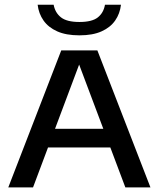

<svg xmlns="http://www.w3.org/2000/svg" viewBox="-20 -814 690 834"><path d="M16 0 246 -595H403L633.5 0H524.5L317 -551.5H330.5L123.5 0ZM161 -173.5 186.5 -254.5H462.5L487 -173.5ZM325 -660.5Q267 -660.5 228.5 -677.8Q190 -695 169 -725Q148 -755 143.5 -793.5H213Q219.5 -758.5 245 -738.5Q270.5 -718.5 325 -718.5Q380 -718.5 405 -738.5Q430 -758.5 436 -793.5H505.5Q501 -754.5 480.2 -724.8Q459.5 -695 421.2 -677.8Q383 -660.5 325 -660.5Z"/></svg>

Font: Encode Sans SC SemiExpanded Medium
Style: Regular
Weight: 500
Width: 6
Designer: Multiple Designers
Foundry: Impallari Type
Version: Version 3.002